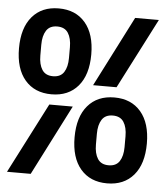

<svg xmlns="http://www.w3.org/2000/svg" viewBox="-52 -756 704 815"><g transform="rotate(5 300.0 -349.0)"><path d="M166 -344Q94 -344 53 -392Q12 -440 12 -527Q12 -614 53 -662Q94 -710 166 -710Q238 -710 279 -662Q320 -614 320 -527Q320 -440 279 -392Q238 -344 166 -344ZM166 -421Q198 -421 212.5 -443.5Q227 -466 227 -504V-550Q227 -588 212.5 -610.5Q198 -633 166 -633Q134 -633 119.5 -610.5Q105 -588 105 -550V-504Q105 -466 119.5 -443.5Q134 -421 166 -421ZM492 -698H593L439 -398H339ZM161 -300H261L108 0H7ZM434 12Q362 12 321 -36Q280 -84 280 -171Q280 -258 321 -306Q362 -354 434 -354Q506 -354 547 -306Q588 -258 588 -171Q588 -84 547 -36Q506 12 434 12ZM434 -65Q466 -65 480.5 -87.5Q495 -110 495 -148V-194Q495 -232 480.5 -254.5Q466 -277 434 -277Q402 -277 387.5 -254.5Q373 -232 373 -194V-148Q373 -110 387.5 -87.5Q402 -65 434 -65Z"/></g></svg>

Font: IBM Plex Mono SmBld
Style: Regular
Weight: 600
Monospace: yes
Designer: Mike Abbink, Paul van der Laan, Pieter van Rosmalen
Foundry: Bold Monday
Version: Version 2.3